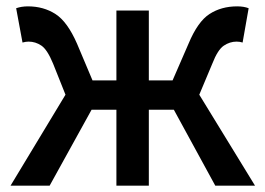

<svg xmlns="http://www.w3.org/2000/svg" viewBox="-20 -584 834 604"><path d="M13.2 0 186 -286.1 147 -383.8Q128.9 -427.7 110.4 -440.4Q91.8 -453.1 69.8 -453.1Q61.5 -453.1 50.8 -450.2L30.8 -558.1Q47.4 -564 67.9 -564Q116.7 -564 154.3 -540Q191.9 -516.1 222.2 -446.8L271 -331.1H346.2V-550.8H448.2V-331.1H522.9L573.2 -446.8Q602.1 -516.1 639.2 -540Q676.3 -564 726.1 -564Q747.1 -564 762.2 -558.1L743.2 -450.2Q737.8 -451.7 733.9 -452.4Q730 -453.1 724.1 -453.1Q703.1 -453.1 684.1 -440.4Q665 -427.7 647.9 -383.8L606.9 -286.1L782.2 0H657.2L526.9 -238.8H448.2V0H346.2V-238.8H268.1L136.2 0Z"/></svg>

Font: Source Han Sans CN Medium
Style: Regular
Weight: 500
Designer: Ryoko NISHIZUKA  (kana, bopomofo & ideographs); Paul D. Hunt (Latin, Greek & Cyrillic); Sandoll Communications , Soo-you
Foundry: Adobe
Version: Version 2.004;hotconv 1.0.118;makeotfexe 2.5.65603